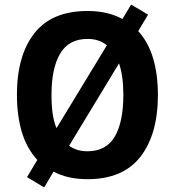

<svg xmlns="http://www.w3.org/2000/svg" viewBox="-20 -773 764 839"><path d="M670 -358Q670 -187 594 -88.5Q518 10 362 10Q276 10 214 -23L173 46L98 1L143 -74Q96 -126 75 -197.5Q54 -269 54 -359Q54 -530 130 -627.5Q206 -725 363 -725Q451 -725 515 -690L553 -753L627 -709L584 -637Q628 -589 649 -518.5Q670 -448 670 -358ZM205 -358Q205 -314 210 -277.5Q215 -241 227 -213L447 -575Q413 -603 363 -603Q281 -603 243 -539Q205 -475 205 -358ZM519 -358Q519 -442 500 -496L282 -136Q315 -112 362 -112Q444 -112 481.5 -176Q519 -240 519 -358Z"/></svg>

Font: Noto Sans Gurmukhi UI SemiCondensed
Style: Bold
Weight: 700
Width: 4
Designer: Jelle Bosma - Monotype Design Team
Foundry: Monotype Imaging Inc.
Version: Version 2.004; ttfautohint (v1.8.4.7-5d5b)